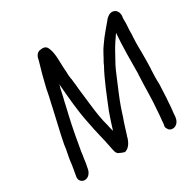

<svg xmlns="http://www.w3.org/2000/svg" viewBox="-163 -851 1023 1034"><g transform="rotate(-30 348.5 -333.5)"><path d="M61 -114C59 -101 57 -89 56 -77C55 -69 53 -61 52 -52L44 -6C41 13 55 31 75 31C100 31 115 8 119 -12L126 -49C127 -56 128 -63 129 -72L133 -96C133 -104 135 -113 137 -124L151 -203C158 -243 167 -283 176 -323L179 -335C184 -355 188 -375 193 -397L197 -412C201 -431 205 -449 209 -467L210 -468C211 -471 212 -474 213 -481L214 -485C221 -400 228 -308 246 -226C257 -163 273 -111 284 -51C288 -37 287 -7 313 -1C317 1 321 4 328 5C328 5 334 8 337 8H339C367 1 381 -30 388 -51L389 -59L391 -60V-62C402 -97 411 -129 424 -163V-164C444 -229 458 -261 487 -330C511 -387 520 -412 544 -453L562 -486C579 -517 597 -543 617 -572C610 -485 611 -405 610 -322C609 -318 609 -311 609 -307C605 -237 607 -167 600 -94L598 -67C598 -65 597 -61 597 -56C595 -43 595 -32 594 -21L591 -5C591 1 592 6 597 12C600 21 611 28 624 28C648 28 663 6 666 -12L668 -23C669 -35 669 -48 671 -59L672 -61C671 -63 671 -66 672 -70L673 -72C673 -79 673 -84 674 -90V-91C674 -104 676 -117 677 -131V-132C678 -159 680 -190 681 -217C679 -245 681 -276 682 -308C683 -312 683 -317 683 -323C684 -344 684 -365 684 -382C685 -421 682 -460 685 -500V-501C685 -506 685 -510 686 -514V-515C686 -538 687 -565 689 -587V-588V-622L691 -635C691 -655 684 -675 660 -680H659C638 -683 623 -667 614 -659V-658C586 -623 557 -593 530 -553C509 -526 496 -494 479 -466L473 -452C439 -392 403 -300 373 -226C361 -194 350 -158 339 -123C339 -123 338 -125 338 -126C335 -137 332 -148 330 -159V-160L327 -172C308 -240 302 -331 292 -407L289 -440C287 -453 286 -464 285 -476V-477H284C281 -494 280 -511 280 -528V-529C275 -573 281 -633 265 -672C260 -687 250 -702 222 -697C193 -696 185 -669 182 -650C167 -600 155 -555 142 -500C140 -486 136 -472 133 -454C127 -431 122 -406 117 -383C106 -333 96 -293 85 -243C81 -223 77 -206 74 -189V-188C72 -171 70 -157 67 -145Z"/></g></svg>

Font: Scribbler
Style: ExBdIta
Weight: 800
Designer: Mew Too
Foundry: Cannot Into Space Fonts
Version: Version 1.001